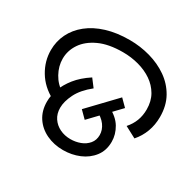

<svg xmlns="http://www.w3.org/2000/svg" viewBox="-147 -832 1027 1005"><g transform="rotate(30 367.0 -329.0)"><path d="M168 -196Q102 -231 67 -289.5Q32 -348 32 -414Q32 -467 54.5 -513Q77 -559 120 -593.5Q163 -628 224.5 -647Q286 -666 364 -666Q428 -666 488.5 -649Q549 -632 597 -598.5Q645 -565 673.5 -514.5Q702 -464 702 -396Q702 -348 686.5 -306.5Q671 -265 642 -232L574 -268Q598 -295 610 -326.5Q622 -358 622 -395Q622 -445 600.5 -482Q579 -519 543 -543.5Q507 -568 461 -580.5Q415 -593 365 -593Q279 -593 222 -566.5Q165 -540 136.5 -497.5Q108 -455 108 -406Q108 -361 131.5 -318.5Q155 -276 195 -253L168 -196ZM149 -170Q149 -207 163 -246.5Q177 -286 208 -325Q239 -364 291 -398L326 -352Q271 -308 248 -261.5Q225 -215 225 -177Q225 -141 242.5 -115Q260 -89 289 -75Q318 -61 353 -61Q384 -61 412 -71.5Q440 -82 458 -103.5Q476 -125 476 -156Q476 -187 456 -214.5Q436 -242 393 -263L444 -310Q500 -282 524 -241.5Q548 -201 548 -157Q548 -104 519.5 -67Q491 -30 445.5 -11Q400 8 348 8Q293 8 247.5 -13.5Q202 -35 175.5 -75Q149 -115 149 -170ZM327 -227 479 -386 520 -345 368 -186Z"/></g></svg>

Font: odia115
Style: Regular
Weight: 400
Designer: Amélie Bonet and Sol Matas
Foundry: Google LLC
Version: Version 2.003